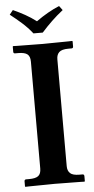

<svg xmlns="http://www.w3.org/2000/svg" viewBox="-57 -846 432 882"><g transform="rotate(-5 159.5 -405.0)"><path d="M221 -76Q221 -55 233 -43.5Q245 -32 276 -32H290Q298 -32 298 -23V0L296 2Q296 2 280 1.5Q264 1 241.5 1Q219 1 196.5 0.5Q174 0 160 0Q145 0 122.5 0.5Q100 1 77.5 1Q55 1 39.5 1.5Q24 2 24 2L22 0V-23Q22 -32 30 -32H44Q74 -32 86.5 -42Q99 -52 99 -76V-569Q99 -593 86.5 -603Q74 -613 44 -613H30Q22 -613 22 -621V-645L24 -647Q24 -647 39.5 -646.5Q55 -646 77.5 -646Q100 -646 122.5 -645.5Q145 -645 160 -645Q174 -645 196.5 -645.5Q219 -646 241.5 -646Q264 -646 280 -646.5Q296 -647 296 -647L298 -645V-621Q298 -613 290 -613H276Q245 -613 233 -601.5Q221 -590 221 -569ZM122 -697Q100 -725 74 -748Q48 -771 21 -792L37 -812Q66 -799 92 -784.5Q118 -770 143 -751Q171 -771 196.5 -785.5Q222 -800 250 -812L265 -792Q237 -770 212.5 -746.5Q188 -723 165 -697Z"/></g></svg>

Font: Libertinus Serif SemiBold
Style: Regular
Weight: 600
Designer: Philipp H. Poll, Khaled Hosny
Foundry: Caleb Maclennan
Version: Version 7.051;RELEASE